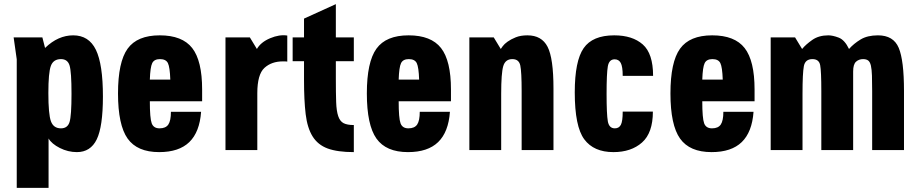

<svg xmlns="http://www.w3.org/2000/svg" viewBox="-20 -726 4453 929"><path d="M61 183H215V-56Q230 -30 269.5 -10Q309 10 352 10Q418 10 448 -51.5Q478 -113 478 -259Q478 -415 444 -485Q410 -555 334 -555Q298 -555 264 -540Q230 -525 198 -494L185 -545H46L61 -439ZM214 -276Q214 -374 226 -407Q238 -440 275 -440Q307 -440 316.5 -409.5Q326 -379 326 -272Q326 -166 316.5 -135.5Q307 -105 275 -105Q239 -105 226.5 -139Q214 -173 214 -276Z M958 -236V-293Q958 -432 910 -493.5Q862 -555 753 -555Q644 -555 597.5 -490.5Q551 -426 551 -274Q551 -121 597.5 -55.5Q644 10 750 10Q846 10 896 -38.5Q946 -87 953 -185H807Q807 -142 794.5 -123.5Q782 -105 752 -105Q723 -105 714 -129.5Q705 -154 705 -236ZM804 -341H705Q707 -401 716.5 -420.5Q726 -440 754 -440Q783 -440 792.5 -420.5Q802 -401 804 -341Z M1071 0H1225V-275Q1225 -366 1259.5 -397.5Q1294 -429 1349 -429Q1354 -429 1359.5 -429Q1365 -429 1370 -428V-554Q1332 -560 1287 -541Q1242 -522 1223 -489L1189 -545H1071Z M1396 -545V-430H1451V-339Q1451 -240 1459 -173.5Q1467 -107 1492.5 -66Q1518 -25 1565.5 -7.5Q1613 10 1692 10V-121Q1660 -121 1642.5 -130Q1625 -139 1616.5 -164Q1608 -189 1606.5 -232.5Q1605 -276 1605 -345V-430H1692V-545H1605V-706L1451 -636V-545Z M2162 -236V-293Q2162 -432 2114 -493.5Q2066 -555 1957 -555Q1848 -555 1801.5 -490.5Q1755 -426 1755 -274Q1755 -121 1801.5 -55.5Q1848 10 1954 10Q2050 10 2100 -38.5Q2150 -87 2157 -185H2011Q2011 -142 1998.5 -123.5Q1986 -105 1956 -105Q1927 -105 1918 -129.5Q1909 -154 1909 -236ZM2008 -341H1909Q1911 -401 1920.5 -420.5Q1930 -440 1958 -440Q1987 -440 1996.5 -420.5Q2006 -401 2008 -341Z M2251 0H2405V-272Q2405 -372 2415 -406Q2425 -440 2459 -440Q2491 -440 2497.5 -409Q2504 -378 2504 -285V0H2658V-298Q2658 -444 2629.5 -499.5Q2601 -555 2532 -555Q2499 -555 2475.5 -545.5Q2452 -536 2436 -524.5Q2420 -513 2412.5 -502.5Q2405 -492 2403 -489L2369 -545H2251Z M2915 -272Q2915 -371 2921 -405Q2927 -439 2954 -439Q2974 -439 2983.5 -421.5Q2993 -404 2993 -359H3140Q3140 -467 3090 -511Q3040 -555 2952 -555Q2847 -555 2804 -493Q2761 -431 2761 -279Q2761 -114 2807 -52Q2853 10 2948 10Q3034 10 3086.5 -36.5Q3139 -83 3139 -186H2993Q2993 -139 2984 -122Q2975 -105 2955 -105Q2927 -105 2921 -139Q2915 -173 2915 -272Z M3631 -236V-293Q3631 -432 3583 -493.5Q3535 -555 3426 -555Q3317 -555 3270.5 -490.5Q3224 -426 3224 -274Q3224 -121 3270.5 -55.5Q3317 10 3423 10Q3519 10 3569 -38.5Q3619 -87 3626 -185H3480Q3480 -142 3467.5 -123.5Q3455 -105 3425 -105Q3396 -105 3387 -129.5Q3378 -154 3378 -236ZM3477 -341H3378Q3380 -401 3389.5 -420.5Q3399 -440 3427 -440Q3456 -440 3465.5 -420.5Q3475 -401 3477 -341Z M3709 0H3863V-272Q3863 -372 3869.5 -406Q3876 -440 3911 -440Q3943 -440 3948.5 -410.5Q3954 -381 3954 -285V0H4108V-380Q4108 -415 4122 -427.5Q4136 -440 4156 -440Q4172 -440 4181 -433Q4190 -426 4194 -408Q4198 -390 4199 -360Q4200 -330 4200 -285V0H4354V-286Q4354 -434 4328.5 -494.5Q4303 -555 4228 -555Q4177 -555 4144 -535Q4111 -515 4088 -489Q4067 -533 4038 -544Q4009 -555 3988 -555Q3942 -555 3910.5 -533Q3879 -511 3861 -489L3827 -545H3709Z"/></svg>

Font: Secuela Black
Style: Regular
Weight: 900
Designer: Fernando Haro
Foundry: deFharo
Version: Version 1.704